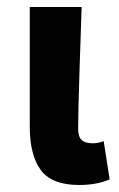

<svg xmlns="http://www.w3.org/2000/svg" viewBox="-20 -516 341 548"><path d="M206 12Q128 12 96.5 -30.5Q65 -73 65 -155V-496H213Q212 -466 207.5 -331.5Q203 -197 203 -149Q203 -126 213 -116.5Q223 -107 244 -107Q260 -107 276 -113L293 -4Q256 12 206 12Z"/></svg>

Font: Toshiba Sans
Style: Bold
Weight: 700
Designer: Paul D. Hunt
Foundry: Toshiba Corporation
Version: Version 2.020;PS 2.0;hotconv 1.0.86;makeotf.lib2.5.63406